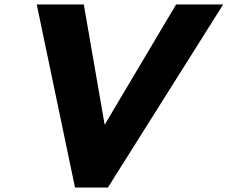

<svg xmlns="http://www.w3.org/2000/svg" viewBox="-20 -845 1025 865"><path d="M318 0H466L985.5 -825H773.5L451.5 -283L357.5 -825H145.5Z"/></svg>

Font: Hussar
Style: BdOblTwo
Weight: 700
Foundry: Cannot Into Space Fonts
Version: Version 2.00